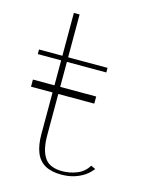

<svg xmlns="http://www.w3.org/2000/svg" viewBox="-104 -728 636 809"><g transform="rotate(15 214.0 -324.0)"><path d="M299 -313H23V-344H299ZM241 12Q198 12 170.5 -3.5Q143 -19 130 -51Q117 -83 117 -130V-453H15V-473H117V-660H142V-473H314V-453H142V-133Q142 -68 164.5 -35.5Q187 -3 241 -3Q276 -3 307 -16Q338 -29 354 -57L374 -48Q360 -29 339.5 -15.5Q319 -2 294.5 5Q270 12 241 12Z"/></g></svg>

Font: Panamera Thin
Style: Regular
Weight: 100
Designer: Bastien Sozeau
Foundry: NBR — Bastien Sozeau
Version: Version 3.003;gftools[0.9.33]